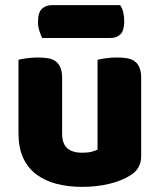

<svg xmlns="http://www.w3.org/2000/svg" viewBox="-20 -712 622 748"><path d="M52 -479Q62 -482 83.5 -485Q105 -488 128 -488Q150 -488 167.5 -485Q185 -482 197 -473Q209 -464 215.5 -448.5Q222 -433 222 -408V-193Q222 -152 242 -134.5Q262 -117 300 -117Q323 -117 337.5 -121Q352 -125 360 -129V-479Q370 -482 391.5 -485Q413 -488 436 -488Q458 -488 475.5 -485Q493 -482 505 -473Q517 -464 523.5 -448.5Q530 -433 530 -408V-104Q530 -54 488 -29Q453 -7 404.5 4.5Q356 16 299 16Q245 16 199.5 4Q154 -8 121 -33Q88 -58 70 -97.5Q52 -137 52 -193ZM144 -564Q139 -575 133.5 -591.5Q128 -608 128 -626Q128 -663 143 -677.5Q158 -692 183 -692H448Q456 -681 460 -664.5Q464 -648 464 -630Q464 -593 449.5 -578.5Q435 -564 410 -564Z"/></svg>

Font: Baloo Tamma
Style: Regular
Weight: 400
Designer: Divya Kowshik and Ek Type
Foundry: Ek Type
Version: Version 1.007;PS 1.000;hotconv 1.0.88;makeotf.lib2.5.647800